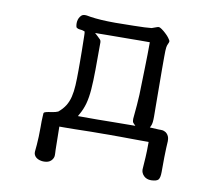

<svg xmlns="http://www.w3.org/2000/svg" viewBox="-85 -765 1170 1010"><g transform="rotate(10 500.0 -260.0)"><path d="M787.6 -129.9H777.3Q761.7 -129.9 729 -132.3L733.9 -142.1Q737.8 -150.4 739.3 -162.8Q740.7 -175.3 740.7 -192.1Q740.7 -209 740.2 -242.2Q739.7 -275.4 739.7 -312.5Q739.7 -349.6 739.3 -376Q738.8 -419.9 738.8 -442.4V-509.8Q738.8 -550.8 740.7 -561.5Q742.2 -572.8 746.8 -581.8Q751.5 -590.8 751.5 -596.7Q751.5 -598.1 749.5 -602.1Q747.6 -606 741.7 -613.8Q734.9 -623 726.1 -631.3Q711.4 -645.5 700.2 -653.1Q689 -660.6 684.6 -660.6Q678.2 -660.6 665.8 -655.5Q653.3 -650.4 647.5 -648.9Q619.6 -645.5 551.3 -644.5Q470.2 -643.1 454.1 -643.1Q372.6 -643.1 319.8 -651.4Q308.6 -652.8 300.3 -654.8Q295.9 -655.3 292.5 -655.3Q279.3 -655.3 272.5 -649.4Q257.8 -636.2 254.9 -614.3Q254.4 -609.9 254.4 -606.4Q254.4 -603 254.6 -599.6Q254.9 -596.2 255.4 -592.8Q256.3 -586.4 258.3 -583Q266.1 -576.7 275.9 -576.2Q289.6 -575.7 299.8 -571.3L303.7 -569.3Q305.2 -558.1 305.2 -545.4Q307.1 -460.9 307.1 -400.9V-363.3Q307.1 -318.4 305.2 -283.2Q303.2 -248 296.6 -220.7Q290 -193.4 276.6 -171.9Q263.2 -150.4 240.2 -131.3Q226.6 -125.5 212.9 -123.5Q200.2 -121.6 189 -119.6Q177.7 -117.7 170.4 -114.7Q165.5 -112.8 164.6 -108.4Q163.6 -99.1 163.6 -88.9V-88.4Q162.6 -78.6 162.6 -65.4V-35.2Q162.6 20.5 159.2 60.5Q157.2 84.5 156.5 89.4Q155.8 94.2 155.8 97.7Q155.8 101.1 156 105Q156.2 108.9 158.7 114.7Q164.1 127.4 179.7 134.8Q188 138.7 200.7 140.6Q206.1 141.1 210.9 141.1Q235.8 141.1 249 127.9Q262.2 114.7 262.2 98.6Q262.2 96.7 262 86.4Q261.7 76.2 261.2 70.3Q259.3 -6.8 259.3 -46.9V-54.2H287.6Q310.5 -54.2 338.4 -54.7Q423.3 -57.1 531.2 -57.1H584.5Q615.2 -57.1 637.2 -56.6Q673.8 -56.2 697.3 -56.2H735.8V-48.8Q735.8 -5.9 733.9 25.4Q729.5 91.3 729.5 91.8Q729.5 110.8 744.1 125.5Q758.8 140.1 783.2 140.1Q812 139.2 821.3 129.4Q825.7 124.5 828.1 114.3Q830.6 104 830.6 87.9Q830.6 -4.9 832.5 -40.5Q834.5 -74.2 834.5 -76.7Q834.5 -80.6 834 -87.4Q833 -103 822.3 -115.7Q816.9 -122.6 805.7 -127Q799.8 -129.9 787.6 -129.9ZM645 -291.5Q642.1 -235.4 636.7 -183.6Q634.8 -168.5 634.8 -162.1Q634.8 -155.8 635.3 -152.3Q635.7 -144 640.1 -140.1L652.3 -127.4H634.8Q587.4 -127.4 530.5 -126.5Q473.6 -125.5 449.2 -125.5H345.7L352.1 -136.7Q369.1 -166 378.2 -199Q387.2 -231.9 390.6 -276.4Q394 -320.8 394.5 -381.6Q395 -442.4 395 -528.3Q395 -537.1 390.1 -542.5Q383.3 -549.3 373 -559.1L358.9 -571.8H377.9Q389.6 -571.8 420.4 -572.3Q451.2 -572.8 486.8 -572.8Q522.5 -572.8 546.4 -573.2Q585.9 -573.7 599.6 -573.7H650.9V-566.4Q650.9 -512.2 648.9 -439Z"/></g></svg>

Font: Bakudai
Style: ExtraLight
Weight: 200
Version: Version 1.48